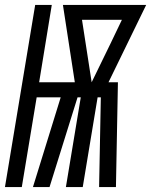

<svg xmlns="http://www.w3.org/2000/svg" viewBox="-44 -755 610 775"><path d="M-24 0 98 -735H165L114 -423H258L210 -735H546L394 -423H432L424 0H356L363 -362H350L290 0H222L282 -362H269L156 0H89L201 -362H104L44 0ZM326 -423 402 -579 448 -675H287Z"/></svg>

Font: Iosevka SS04
Style: Italic
Weight: 400
Italic angle: -9°
Monospace: yes
Designer: Belleve Invis
Foundry: Belleve Invis
Version: Version 19.0.0; ttfautohint (v1.8.4)